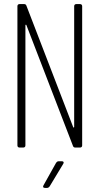

<svg xmlns="http://www.w3.org/2000/svg" viewBox="-20 -720 485 937"><path d="M342 -690V-101C342 -97 338 -96 337 -100L109 -692C107 -698 103 -700 98 -700H75C69 -700 65 -696 65 -690V-10C65 -4 69 0 75 0H94C100 0 104 -4 104 -10V-596C104 -600 108 -601 109 -597L336 -8C338 -2 342 0 347 0H371C377 0 381 -4 381 -10V-690C381 -696 377 -700 371 -700H352C346 -700 342 -696 342 -690ZM199 197H210C215 197 219 194 222 190L289 79C293 72 290 67 282 67H266C261 67 257 70 254 74L192 185C188 192 191 197 199 197Z"/></svg>

Font: Barlow Condensed ExtraLight
Style: Regular
Weight: 275
Width: 3
Designer: Jeremy Tribby
Foundry: Tribby Type
Version: Version 1.422;hotconv 1.0.109;makeotfexe 2.5.65596